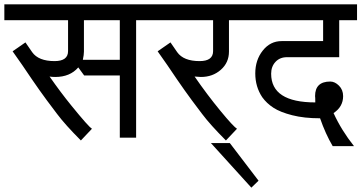

<svg xmlns="http://www.w3.org/2000/svg" viewBox="-30 -633 1662 883"><path d="M521 -358V-540H356V-396Q356 -381 351 -358ZM677 -540H596V0H521V-286H357L330 -323Q292 -279 224 -279Q208 -279 198 -281Q249 -208 297 -149Q379 -48 393 -41L342 13Q270 -59 232.5 -109Q195 -159 185.5 -171.5Q176 -184 151.5 -218.5Q127 -253 117 -268Q73 -334 28 -397L87 -438L118 -393Q147 -352 221 -352Q283 -352 283 -398V-540H-10V-613H677Z M1023 -396Q1023 -345 985.5 -312Q948 -279 894 -279Q885 -279 865 -281Q923 -197 983.5 -123.5Q1044 -50 1060 -41L1009 13Q937 -59 899.5 -109Q862 -159 852.5 -171.5Q843 -184 818.5 -218.5Q794 -253 784 -268Q740 -334 695 -397L754 -438L785 -393Q814 -352 888 -352Q950 -352 950 -398V-540H657V-613H1112V-540H1023Z M1159 198 1126 230 940 25H1027Z M1265 -444H1456V-540H1092V-613H1612V-540H1530V-370H1290Q1257 -370 1237 -348.5Q1217 -327 1217 -294Q1217 -162 1420 -162Q1420 -188 1419 -191Q1419 -258 1489 -258Q1510 -258 1529 -239Q1548 -220 1548 -191Q1548 -142 1504 -113Q1540 -34 1598 39H1500Q1467 -17 1442 -89Q1369 -89 1314 -103Q1259 -117 1227.5 -137.5Q1196 -158 1176 -186Q1144 -234 1144 -295.5Q1144 -357 1178.5 -400.5Q1213 -444 1265 -444Z"/></svg>

Font: Autonym
Style: Regular
Weight: 500
Version: Version 1.0.20131126